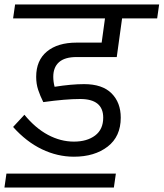

<svg xmlns="http://www.w3.org/2000/svg" viewBox="-27 -708 737 865"><path d="M213 -362Q213 -340 219 -317Q295 -329 352 -329Q434 -329 475.5 -287.5Q517 -246 517 -178Q517 -93 458 -47.5Q399 -2 306 -2Q232 -2 162 -35.5Q92 -69 32 -136L83 -191Q132 -131 189 -100.5Q246 -70 306 -70Q365 -70 401.5 -97.5Q438 -125 438 -178Q438 -262 334 -262Q269 -262 168 -248Q154 -276 145 -303Q136 -330 136 -362Q136 -436 184.5 -476Q233 -516 318 -516H431L446 -625H32L41 -688H690L681 -625H523L499 -451H318Q265 -451 239 -428Q213 -405 213 -362ZM2 74H495L486 137H-7Z"/></svg>

Font: FiraGO Book
Style: Italic
Weight: 350
Italic angle: -8°
Designer: bBox Type GmbH
Foundry: bBox Type GmbH
Version: Version 1.001